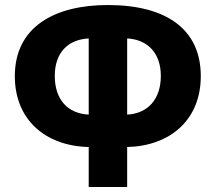

<svg xmlns="http://www.w3.org/2000/svg" viewBox="-20 -744 859 764"><path d="M333 0H486V-159C657 -163 779 -267 779 -441C779 -626 644 -724 409 -724C200 -724 39 -639 39 -441C39 -268 160 -163 333 -159ZM333 -288C251 -292 198 -346 198 -442C198 -536 252 -587 333 -591ZM486 -288V-591C566 -587 620 -534 620 -442C620 -348 567 -292 486 -288Z"/></svg>

Font: Noto Sans Georgian SemiCondensed Extra
Style: Regular
Weight: 800
Width: 4
Designer: Monotype Design Team
Foundry: Monotype Imaging Inc.
Version: Version 1.901